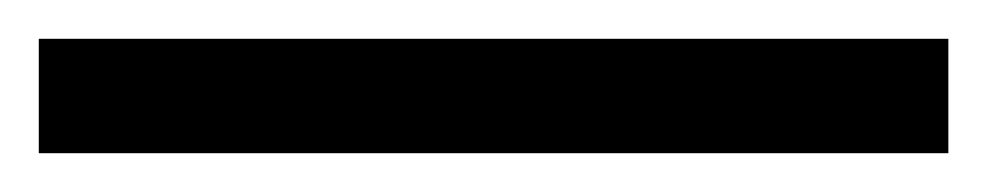

<svg xmlns="http://www.w3.org/2000/svg" viewBox="-25 63 509 99"><path d="M-5 142V83H464V142Z"/></svg>

Font: Noto Serif Gujarati
Style: Bold
Weight: 700
Version: Version 2.102